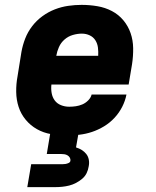

<svg xmlns="http://www.w3.org/2000/svg" viewBox="-20 -548 640 788"><path d="M254 8Q221 8 189.5 2.5Q158 -3 131.5 -18Q105 -33 85.5 -56.5Q66 -80 56.5 -109Q47 -138 46.5 -170.5Q46 -203 52 -235L68 -335Q73 -363 83.5 -390Q94 -417 112 -440.5Q130 -464 154 -481.5Q178 -499 205 -509.5Q232 -520 260 -524Q288 -528 315 -528Q348 -528 380 -522.5Q412 -517 439.5 -502.5Q467 -488 486.5 -464.5Q506 -441 516 -412Q526 -383 526.5 -350.5Q527 -318 522 -285L508 -201H191Q189 -183 192 -166Q195 -149 204.5 -136Q214 -123 230 -116.5Q246 -110 264 -110Q278 -110 291.5 -112Q305 -114 318 -119.5Q331 -125 342 -136Q353 -147 356 -160H499Q494 -134 481.5 -109.5Q469 -85 450 -64.5Q431 -44 407 -29.5Q383 -15 357.5 -6.5Q332 2 305.5 5Q279 8 254 8ZM211 -319H383Q384 -336 382 -352.5Q380 -369 371.5 -382.5Q363 -396 348 -403Q333 -410 316 -410Q298 -410 279 -404.5Q260 -399 245 -386Q230 -373 222 -355Q214 -337 211 -319ZM207 220H92L108 126H223Q229 126 235.5 126Q242 126 248.5 125Q255 124 261.5 121Q268 118 269 112Q270 105 266.5 99Q263 93 257 89.5Q251 86 244 85Q237 84 230 84H172L186 0H302L292 57Q305 61 315.5 67.5Q326 74 334 84Q342 94 344.5 107.5Q347 121 344 135Q342 149 335.5 162.5Q329 176 317 186Q305 196 291.5 203Q278 210 264 213.5Q250 217 235.5 218.5Q221 220 207 220Z"/></svg>

Font: Iosevka Heavy Extended Oblique
Style: Regular
Weight: 900
Width: 7
Italic angle: -9°
Monospace: yes
Designer: Belleve Invis
Foundry: Belleve Invis
Version: Version 32.5.0; ttfautohint (v1.8.4)